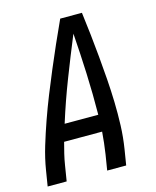

<svg xmlns="http://www.w3.org/2000/svg" viewBox="-111 -812 722 888"><g transform="rotate(-15 250.0 -367.5)"><path d="M6 0 18 -74Q27 -130 44 -186Q61 -242 80.5 -297.5Q100 -353 122 -408Q144 -463 167 -517.5Q190 -572 214 -626.5Q238 -681 263 -735H367Q374 -681 380 -626.5Q386 -572 391 -517.5Q396 -463 400 -408Q404 -353 405.5 -297.5Q407 -242 405 -186Q403 -130 394 -74L382 0H291L303 -74Q307 -100 310 -127Q313 -154 315 -180H133Q126 -154 119.5 -127Q113 -100 109 -74L97 0ZM157 -260H318Q319 -359 315 -457Q311 -555 304 -652Q264 -555 226 -457Q188 -359 157 -260Z"/></g></svg>

Font: Iosevka Term Curly Md Obl
Style: Regular
Weight: 500
Italic angle: -9°
Designer: Belleve Invis
Foundry: Belleve Invis
Version: Version 32.3.0